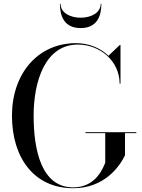

<svg xmlns="http://www.w3.org/2000/svg" viewBox="-20 -989 755 1019"><path d="M301.5 -969H298C298 -908 318 -840 408 -840C498 -840 518 -908 518 -969H514.5C514.5 -920 462 -895 408 -895C354 -895 301.5 -920 301.5 -969ZM433.5 -287.5V-282.5H538.5V-125C528.5 -103 492.5 5.5 368.5 5.5C199.5 5.5 158.5 -193 158.5 -375C158.5 -557 219.5 -752.5 393.5 -752.5C507.5 -752.5 614.5 -668 615 -545H619.5V-750H615.5L555.5 -693C512 -735 450.5 -760 383.5 -760C180.5 -760 43.5 -598 43.5 -375C43.5 -152 160.5 10 368.5 10C531.5 10 613.5 -102 643.5 -165V-282.5H703.5V-287.5Z"/></svg>

Font: Bodoni* 36pt
Style: Regular
Weight: 400
Version: Version 2.3